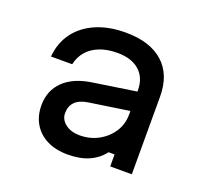

<svg xmlns="http://www.w3.org/2000/svg" viewBox="-111 -751 972 902"><g transform="rotate(20 375.0 -300.0)"><path d="M530 -376V-279L316 -247Q273 -240 253 -218.5Q233 -197 233 -163Q233 -131 261 -109.5Q289 -88 332 -88Q384 -88 426 -111Q468 -134 493 -172.5Q518 -211 518 -259V-380Q518 -443 478.5 -478Q439 -513 368 -513Q319 -513 281 -498.5Q243 -484 219 -457Q195 -430 186 -390H80Q86 -460 123.5 -510.5Q161 -561 224.5 -588.5Q288 -616 372 -616Q494 -616 560 -557Q626 -498 626 -388V0H518V-60H488Q460 -23 416 -3.5Q372 16 310 16Q250 16 206.5 -6Q163 -28 139.5 -67.5Q116 -107 116 -160Q116 -234 165 -281.5Q214 -329 305 -342Z"/></g></svg>

Font: Martian Mono SemiExpanded
Style: Regular
Weight: 400
Width: 6
Monospace: yes
Designer: Roman Shamin
Foundry: Evil Martians
Version: Version 1.000